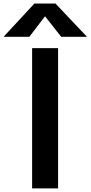

<svg xmlns="http://www.w3.org/2000/svg" viewBox="-98 -1056 508 1076"><path d="M82 0V-786.1H227.5V0ZM-78.1 -849.6 94.7 -1036.1H212.9L389.6 -849.6H245.1L154.3 -964.8L66.4 -849.6Z"/></svg>

Font: Gothic A1 ExtraBold
Style: Regular
Weight: 800
Designer: HanYang I&C Co.,Ltd.
Foundry: HanYang I&C Co.,Ltd.
Version: Version 2.50